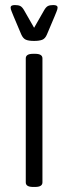

<svg xmlns="http://www.w3.org/2000/svg" viewBox="-20 -738 270 760"><path d="M111 2Q82 2 82 -16V-507Q82 -525 111 -525H119Q148 -525 148 -507V-16Q148 2 119 2ZM191 -718Q208 -718 208 -708Q208 -702 203.5 -691.5Q199 -681 196 -673L166 -602Q159 -585 147 -580.5Q135 -576 115 -576Q93 -576 82 -581Q71 -586 64 -602L34 -673Q31 -681 26.5 -691.5Q22 -702 22 -708Q22 -718 39 -718Q53 -718 60.5 -714Q68 -710 75 -698L115 -628L155 -698Q162 -710 169.5 -714Q177 -718 191 -718Z"/></svg>

Font: Asap Condensed Light
Style: Regular
Weight: 300
Width: 3
Designer: Pablo Cosgaya
Foundry: Omnibus-Type
Version: Version 3.001; ttfautohint (v1.8.4.7-5d5b)